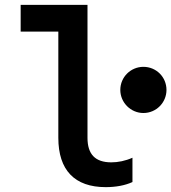

<svg xmlns="http://www.w3.org/2000/svg" viewBox="-20 -760 705 790"><path d="M340 -193V-740H65V-630H220V-193C220 -60 287 10 415 10C456 10 495 3 525 -11V-111C496 -98 466 -92 438 -92C372 -92 340 -125 340 -193ZM475 -390C475 -338 518 -295 570 -295C623 -295 665 -338 665 -390C665 -443 623 -485 570 -485C518 -485 475 -443 475 -390Z"/></svg>

Font: CommitMono
Style: 700Regular
Weight: 700
Monospace: yes
Designer: Eigil Nikolajsen
Foundry: Eigil Nikolajsen
Version: Version 1.143